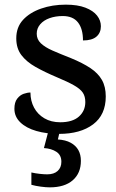

<svg xmlns="http://www.w3.org/2000/svg" viewBox="-20 -566 498 826"><path d="M234 10Q180 10 136.5 -2.5Q93 -15 67.5 -39.5Q42 -64 42 -98Q42 -126 54 -141.5Q66 -157 82 -162.5Q98 -168 111 -168Q111 -132 126.5 -103Q142 -74 171 -57Q200 -40 239 -40Q292 -40 319.5 -64.5Q347 -89 347 -127Q347 -151 336.5 -167Q326 -183 299 -198.5Q272 -214 224 -234Q172 -256 133 -278Q94 -300 72 -329Q50 -358 50 -401Q50 -449 79 -480.5Q108 -512 156.5 -529Q205 -546 263 -546Q314 -546 347.5 -533Q381 -520 397.5 -499Q414 -478 414 -453Q414 -425 395 -408.5Q376 -392 337 -392Q337 -442 315.5 -469.5Q294 -497 250 -497Q219 -497 193.5 -488Q168 -479 153 -461.5Q138 -444 138 -421Q138 -397 155.5 -380Q173 -363 206 -348.5Q239 -334 285 -316Q336 -295 369 -273Q402 -251 418.5 -222Q435 -193 435 -151Q435 -72 380.5 -31Q326 10 234 10ZM194 240Q178 240 155.5 237Q133 234 115 229V176Q133 180 151.5 182Q170 184 183 184Q212 184 228 169.5Q244 155 244 130Q244 101 222.5 87Q201 73 169 71L190 -9H239L229 34Q262 36 284 48Q306 60 317 79.5Q328 99 328 126Q328 179 293 209.5Q258 240 194 240Z"/></svg>

Font: ET Text
Style: Regular
Weight: 470
Designer: Monotype Design Team
Foundry: Monotype Imaging Inc.
Version: Version 2.009